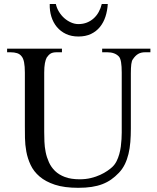

<svg xmlns="http://www.w3.org/2000/svg" viewBox="-20 -899 763 935"><path d="M687 -644.5Q666.5 -644.5 652.6 -636.2Q638.7 -627.9 627.4 -610.8Q621.6 -604 619.4 -586.9Q617.2 -569.8 617.2 -542V-272.5Q617.2 -238.3 614.7 -207.3Q612.3 -176.3 605.7 -149.2Q599.1 -122.1 587.9 -99.1Q576.7 -76.2 559.1 -57.6Q541 -38.6 521.5 -24.9Q502 -11.2 478.5 -2.2Q455.1 6.8 426.3 11.2Q397.5 15.6 360.8 15.6Q293 15.6 247.3 0.5Q201.7 -14.6 172.9 -39.3Q144 -64 129.2 -95.7Q114.3 -127.4 108.2 -160.9Q102.1 -194.3 101.6 -227.1Q101.1 -259.8 101.1 -285.6V-545.4Q101.1 -576.2 97.2 -595.9Q93.3 -615.7 84.5 -625.5Q76.7 -635.7 63.2 -640.1Q49.8 -644.5 29.8 -644.5H14.6V-662.1H281.7V-644.5H256.8Q236.8 -644.5 226.6 -638.2Q216.3 -631.8 207.5 -618.7Q202.1 -608.9 198.7 -591.1Q195.3 -573.2 195.3 -545.4V-256.3Q195.3 -234.9 196.3 -209.2Q197.3 -183.6 202.4 -158.2Q207.5 -132.8 218.3 -108.9Q229 -85 248 -66.4Q267.1 -47.9 296.4 -36.9Q325.7 -25.9 367.7 -25.9Q397.5 -25.9 422.6 -32Q447.8 -38.1 467.8 -47.4Q487.8 -56.6 502.7 -66.9Q517.6 -77.1 526.4 -85.4Q539.1 -97.2 547.4 -113.5Q555.7 -129.9 560.8 -148.2Q565.9 -166.5 568.4 -185.5Q570.8 -204.6 571.8 -221.9Q572.8 -239.3 572.8 -253.4V-545.4Q572.8 -576.2 569.6 -595.7Q566.4 -615.2 559.1 -623.5Q539.6 -644.5 502.4 -644.5H477.5V-662.1H712.4V-644.5ZM504.9 -879.4Q502.9 -847.2 493.7 -818.4Q484.4 -789.6 466.8 -767.8Q449.2 -746.1 423.1 -733.6Q397 -721.2 361.8 -721.2Q327.6 -721.2 301.3 -733.6Q274.9 -746.1 256.8 -767.8Q238.8 -789.6 230 -818.4Q221.2 -847.2 222.2 -879.4H252Q256.3 -859.4 267.3 -841.6Q278.3 -823.7 293.2 -810.5Q308.1 -797.4 325.9 -789.6Q343.8 -781.7 361.8 -781.7Q384.8 -781.7 403.6 -789.3Q422.4 -796.9 436.8 -810.1Q451.2 -823.2 460.9 -841.1Q470.7 -858.9 475.6 -879.4Z"/></svg>

Font: Doulos SIL Compact
Style: Regular
Weight: 400
Designer: Walt Agee, Victor Gaultney, Peter Martin, Debbi Hosken
Foundry: SIL International
Version: Version 4.110; 2011; Maintenance release ; LnSpcTght